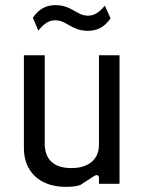

<svg xmlns="http://www.w3.org/2000/svg" viewBox="-20 -715 565 747"><path d="M236 12C259 12 276 10 292 5L346 -30C357 -37 365 -34 365 -22V0H445V-500H365V-152C365 -96 326 -61 258 -61C186 -61 154 -98 154 -156V-500H73V-138C73 -49 133 12 236 12ZM108 -646 129 -596C152 -624 170 -636 196 -636C239 -636 259 -595 322 -595C357 -595 387 -609 410 -644L388 -693C365 -666 347 -654 322 -654C279 -654 259 -695 196 -695C161 -695 131 -681 108 -646Z"/></svg>

Font: Finlandica
Style: Regular
Weight: 400
Designer: Niklas Ekholm, Juho Hiilivirta, Jaakko Suomalainen
Foundry: Helsinki Type Studio
Version: Version 2.000;Glyphs 3.2 (3202)